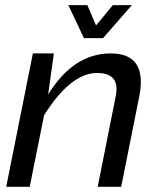

<svg xmlns="http://www.w3.org/2000/svg" viewBox="-20 -718 628 738"><path d="M3.9 0 106.4 -512.7H187L165 -354.5Q262.2 -512.7 405.3 -512.7Q548.3 -512.7 515.1 -346.2L445.8 0H355.5L424.8 -347.7Q442.9 -437.5 353.5 -437.5Q251.5 -437.5 149.4 -274.9L94.2 0ZM242.7 -698.2H315.9L349.1 -620.1L413.6 -698.2H486.8L376 -571.3H302.7Z"/></svg>

Font: Sansation
Style: Italic
Weight: 400
Designer: Bernd Montag
Version: Version 1.301